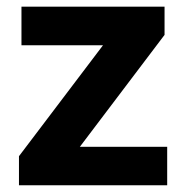

<svg xmlns="http://www.w3.org/2000/svg" viewBox="-20 -548 549 568"><path d="M466.8 -444.8V-528.3H43.5V-414.1H284.7L36.1 -85.9V0H474.6V-113.8H216.3Z"/></svg>

Font: Shabnam
Style: Bold
Weight: 700
Foundry: DejaVu fonts team - Redesigned by Saber Rastikerdar - Based on Vazir font
Version: Version 5.0.1